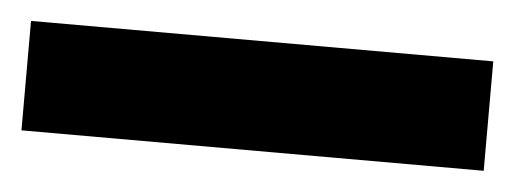

<svg xmlns="http://www.w3.org/2000/svg" viewBox="-26 -42 527 197"><g transform="rotate(5 238.0 56.5)"><path d="M476.1 0V112.7H0V0Z"/></g></svg>

Font: Inter Variable LoSnoCo
Style: Regular
Weight: 400
Designer: Rasmus Andersson
Foundry: rsms
Version: Version 4.000;git-a52131595; featfreeze: case,dlig,ss01,ss02